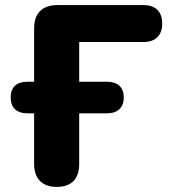

<svg xmlns="http://www.w3.org/2000/svg" viewBox="-20 -725 665 754"><path d="M203 9C261 9 291 -23 291 -81V-280H400C442 -280 466 -302 466 -342C466 -383 442 -404 400 -404H291V-560H543C591 -560 617 -586 617 -633C617 -679 591 -705 543 -705H205C146 -705 114 -673 114 -614V-404H88C45 -404 22 -383 22 -342C22 -302 45 -280 88 -280H114V-81C114 -23 146 9 203 9Z"/></svg>

Font: SN Pro Heavy
Style: Regular
Weight: 800
Designer: Tobias Whetton
Foundry: Supernotes
Version: Version 1.001;Glyphs 3.2 (3249)